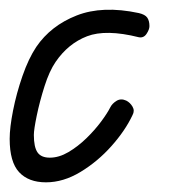

<svg xmlns="http://www.w3.org/2000/svg" viewBox="-28 -373 349 397"><path d="M67 4Q31 4 11.5 -17Q-8 -38 -8 -86Q-8 -109 -1 -144.5Q6 -180 18.5 -216Q31 -252 47 -276Q77 -320 130.5 -341Q184 -362 259 -346Q272 -343 276.5 -336.5Q281 -330 281 -319Q281 -312 275 -303Q269 -294 259 -296Q191 -313 152 -298Q113 -283 87 -245Q74 -226 64 -194.5Q54 -163 48 -134Q42 -105 42 -94Q42 -69 49.5 -58Q57 -47 75 -47Q94 -47 113.5 -58.5Q133 -70 150.5 -87Q168 -104 181 -121.5Q194 -139 200 -151Q204 -159 213 -164.5Q222 -170 233 -165Q241 -161 246 -152.5Q251 -144 246 -135Q231 -103 202.5 -71Q174 -39 138.5 -17.5Q103 4 67 4Z"/></svg>

Font: Edu QLD Beginners
Style: Regular
Weight: 400
Designer: Tina and Corey Anderson
Foundry: Google for Education
Version: Version 1.001